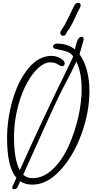

<svg xmlns="http://www.w3.org/2000/svg" viewBox="-20 -1283 688 1357"><path d="M66 41Q66 39 72.5 25.5Q79 12 96 -26Q30 -101 30 -305Q30 -444 70 -579.5Q110 -715 182 -801.5Q254 -888 345 -888Q389 -888 423 -860Q437 -849 437 -835Q437 -828 433 -822.5Q429 -817 424 -816L418 -815Q413 -815 406.5 -818Q400 -821 393 -826Q378 -835 365.5 -838.5Q353 -842 334 -842Q295 -842 253.5 -805.5Q212 -769 175.5 -704.5Q139 -640 115 -559Q79 -436 79 -316Q79 -153 120 -80Q285 -449 449 -782Q460 -806 478 -842.5Q496 -879 497 -885Q481 -907 457 -916.5Q433 -926 398 -932Q373 -937 369 -938Q355 -944 355 -953Q355 -972 380 -975Q459 -975 509 -934Q520 -982 530 -1002.5Q540 -1023 558 -1023Q571 -1023 571 -1009Q571 -1001 568 -990L542 -900Q612 -801 612 -638Q612 -490 555.5 -335Q499 -180 405.5 -79Q312 22 208 22Q159 22 123 -2L104 40Q96 54 82 54Q66 54 66 41ZM466 -253Q509 -349 533 -454Q557 -559 557 -654Q557 -770 520 -848Q473 -748 439 -687Q412 -638 360.5 -527Q309 -416 144 -48Q171 -24 211 -24Q286 -24 352.5 -86.5Q419 -149 466 -253ZM406 -1053Q406 -1059 417 -1075Q435 -1100 463 -1157Q467 -1165 485 -1203Q493 -1218 507 -1248Q518 -1263 532 -1263Q550 -1263 550 -1246Q550 -1237 543 -1224Q539 -1219 534 -1207.5Q529 -1196 524 -1187Q505 -1144 488.5 -1112.5Q472 -1081 451 -1054Q450 -1045 442.5 -1037.5Q435 -1030 429 -1030Q406 -1030 406 -1053Z"/></svg>

Font: Bad Script
Style: Regular
Weight: 400
Italic angle: -10°
Designer: Roman Shchyukin (Gaslight Type Foundry), Cyreal (Charset Expansion)
Foundry: Gaslight
Version: Version 2.000